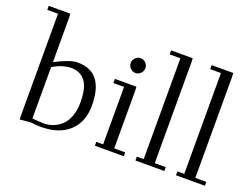

<svg xmlns="http://www.w3.org/2000/svg" viewBox="-110 -966 1586 1210"><g transform="rotate(20 682.5 -361.0)"><path d="M32.2 -702.1V-729H176.8L178.2 -702.1V-404.8Q275.9 -456.1 326.2 -456.1Q502.9 -456.1 502.9 -231Q502.9 -119.6 434.6 -57.4Q366.2 4.9 248 4.9Q211.9 4.9 178.2 0L105 6.8L104 -19V-702.1ZM178.2 -26.9Q216.8 -22 256.8 -22Q289.1 -22 318.8 -33.7Q348.6 -45.4 373.5 -68.6Q398.4 -91.8 413.3 -132.1Q428.2 -172.4 428.2 -224.1Q428.2 -323.2 394.5 -366.7Q360.8 -410.2 298.8 -410.2Q276.4 -410.2 252 -403.3Q227.5 -396.5 214.1 -390.1Q200.7 -383.8 178.2 -372.1Z M581.1 -411.1V-439H725.6L727.1 -411.1V-25.9H800.8V0H606.9V-25.9H652.8V-411.1ZM655.3 -533Q640.6 -547.9 640.6 -567.9Q640.6 -587.9 655.3 -602.5Q669.9 -617.2 689.9 -617.2Q710 -617.2 724.4 -602.5Q738.8 -587.9 738.8 -567.9Q738.8 -547.9 724.4 -533Q710 -518.1 689.9 -518.1Q669.9 -518.1 655.3 -533Z M853 -702.1V-729H997.6L999 -702.1V-25.9H1072.8V0H878.9V-25.9H924.8V-702.1Z M1125 -702.1V-729H1269.5L1271 -702.1V-25.9H1344.7V0H1150.9V-25.9H1196.8V-702.1Z"/></g></svg>

Font: Dehuti Alt
Style: Book
Weight: 400
Version: Version 1.2